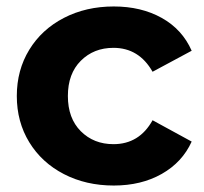

<svg xmlns="http://www.w3.org/2000/svg" viewBox="-20 -566 631 594"><path d="M32 -269Q32 -349 70.5 -412Q109 -475 177.5 -510.5Q246 -546 332 -546Q417 -546 480.5 -510.5Q544 -475 573 -409L452 -344Q410 -418 331 -418Q270 -418 230 -378Q190 -338 190 -269Q190 -200 230 -160Q270 -120 331 -120Q411 -120 452 -194L573 -128Q544 -64 480.5 -28Q417 8 332 8Q246 8 177.5 -27.5Q109 -63 70.5 -126Q32 -189 32 -269Z"/></svg>

Font: APTA Sans Regular
Style: Bold Italic
Weight: 700
Version: Version 7.200